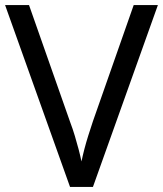

<svg xmlns="http://www.w3.org/2000/svg" viewBox="-20 -734 640 754"><path d="M255 0 0 -714H94L255 -256Q266 -227 274 -200Q282 -173 288.5 -148.5Q295 -124 300 -100Q305 -124 311.5 -149Q318 -174 326.5 -201Q335 -228 345 -258L505 -714H600L345 0Z"/></svg>

Font: Noto Sans Symbols
Style: Regular
Weight: 400
Designer: Monotype Design Team
Foundry: Monotype Imaging Inc.
Version: Version 2.002